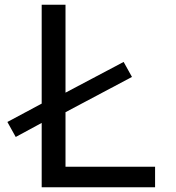

<svg xmlns="http://www.w3.org/2000/svg" viewBox="-20 -786 740 806"><path d="M255 -86V-315L534 -463L499 -526L255 -397V-766H155V-351L11 -274L46 -211L155 -270V0H631V-86Z"/></svg>

Font: Kawkab Mono Light
Style: Bold
Weight: 400
Monospace: yes
Designer: Abdullah Arif
Foundry: Abdullah Arif
Version: Version 1.000;PS 000.500;hotconv 1.0.88;makeotf.lib2.5.64775